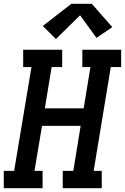

<svg xmlns="http://www.w3.org/2000/svg" viewBox="-27 -999 663 1019"><path d="M-7 0V-92H48L140 -643H96V-735H303V-643H247L211 -424H417L453 -643H410V-735H616V-643H561L470 -92H513V0H306V-92H362L401 -331H196L156 -92H199V0ZM270 -792 200 -861 352 -979H460L569 -855L485 -798L398 -918Z"/></svg>

Font: Iosevka Etoile SmBdObl
Style: Regular
Weight: 600
Italic angle: -9°
Designer: Belleve Invis
Foundry: Belleve Invis
Version: Version 15.5.2; ttfautohint (v1.8.4)